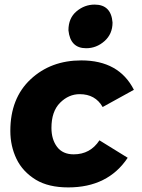

<svg xmlns="http://www.w3.org/2000/svg" viewBox="-20 -810 620 836"><path d="M277 6Q191.5 6 136.5 -27Q78.5 -62.5 51.8 -118.2Q25 -174 25 -240Q25 -382 113 -464.5Q201 -547 334 -547Q498 -547 563 -419L427 -344Q395 -400 327 -400Q279 -400 241.5 -362.5Q204 -325 204 -253Q204 -203 228.5 -170.5Q253 -138 301 -138Q373 -138 413 -199L536 -123Q450 6 277 6ZM355 -600Q286 -600 278 -678Q278 -731 313 -760.5Q348 -790 392 -790Q464 -790 470 -712Q470 -662 435 -631Q400 -600 355 -600Z"/></svg>

Font: Argentum Novus
Style: Bold Italic
Weight: 700
Designer: Julieta Ulanovsky (font) & Cristiano Sobral (main changes)
Foundry: Julieta Ulanovsky (font) & Cristiano Sobral (main changes)
Version: Version 3.00;November 27, 2020;FontCreator 13.0.0.2655 64-bi